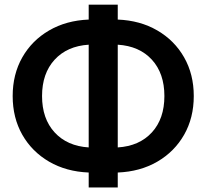

<svg xmlns="http://www.w3.org/2000/svg" viewBox="-20 -782 899 836"><path d="M366.2 34.2V-30.8Q268.6 -34.7 193.8 -78.1Q119.1 -121.6 77.1 -195.3Q35.2 -269 35.2 -363.8Q35.2 -458.5 77.1 -532.2Q119.1 -606 193.8 -649.4Q268.6 -692.9 366.2 -696.8V-761.7H492.7V-696.8Q590.3 -692.9 665 -649.4Q739.7 -606 781.7 -532.2Q823.7 -458.5 823.7 -363.8Q823.7 -269 781.7 -195.3Q739.7 -121.6 665 -78.1Q590.3 -34.7 492.7 -30.8V34.2ZM366.2 -140.1V-587.4Q272.5 -581.5 217.8 -522Q163.1 -462.4 163.1 -363.8Q163.1 -265.1 217.8 -205.6Q272.5 -146 366.2 -140.1ZM492.7 -587.4V-140.1Q586.9 -146 641.4 -205.6Q695.8 -265.1 695.8 -363.8Q695.8 -462.4 641.4 -522Q586.9 -581.5 492.7 -587.4Z"/></svg>

Font: Inter Display SemiBold
Style: Regular
Weight: 600
Designer: Rasmus Andersson
Foundry: rsms
Version: Version 4.001;git-9221beed3